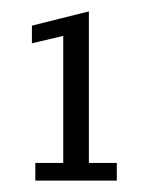

<svg xmlns="http://www.w3.org/2000/svg" viewBox="-20 -609 251 337"><path d="M42 -292V-323H91V-546L36 -533V-564L136 -589V-323H185V-292Z"/></svg>

Font: Rokkitt SemiBold Light
Style: Regular
Weight: 300
Version: Version 3.103